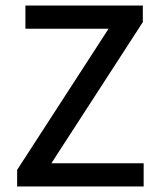

<svg xmlns="http://www.w3.org/2000/svg" viewBox="-20 -675 580 695"><path d="M42 0V-60L373 -571H72V-655H497V-595L166 -84H500V0Z"/></svg>

Font: Source Sans 3 Medium
Style: Regular
Weight: 500
Designer: Paul D. Hunt
Foundry: Adobe
Version: Version 3.052;hotconv 1.1.0;makeotfexe 2.6.0